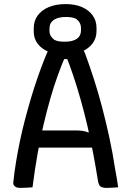

<svg xmlns="http://www.w3.org/2000/svg" viewBox="-20 -916 640 939"><path d="M90 -278H351Q369 -278 384 -276Q399 -274 412 -268L440 -280L444 -238L449 -194H115Q106 -194 100.5 -199Q95 -204 92.5 -213.5Q90 -223 90 -235ZM139 0Q124 1 109 2Q94 3 78 3Q68 3 60.5 0Q53 -3 48.5 -9Q44 -15 45 -24Q50 -73 58.5 -124.5Q67 -176 78 -228.5Q89 -281 103 -334Q117 -387 132 -437.5Q147 -488 163.5 -535.5Q180 -583 197 -626Q214 -669 232 -705Q258 -706 282.5 -707Q307 -708 329 -708Q348 -708 359.5 -702.5Q371 -697 380 -685Q389 -673 397 -652Q418 -595 439 -530Q460 -465 479 -393Q498 -321 514.5 -245Q531 -169 543 -90Q547 -67 551 -45Q555 -23 558 0Q543 1 528.5 2Q514 3 499 3Q487 3 478 -0.5Q469 -4 464.5 -13Q460 -22 458 -38Q448 -101 435.5 -167Q423 -233 408 -298Q393 -363 375.5 -425Q358 -487 339.5 -542.5Q321 -598 302 -645L327 -627H275L301 -645Q281 -598 262 -545.5Q243 -493 226 -433.5Q209 -374 193 -306.5Q177 -239 163.5 -162.5Q150 -86 139 0ZM301 -896Q347 -896 380.5 -881.5Q414 -867 433 -841Q452 -815 452 -780V-764Q452 -730 433 -704Q414 -678 379 -663.5Q344 -649 298 -649Q252 -649 217.5 -663Q183 -677 164 -702.5Q145 -728 145 -762V-778Q145 -814 164.5 -840.5Q184 -867 219 -881.5Q254 -896 301 -896ZM302 -833Q264 -833 243 -818.5Q222 -804 222 -777V-764Q222 -751 228.5 -740Q235 -729 246 -721Q256 -716 268.5 -714Q281 -712 296 -712Q335 -712 355.5 -726Q376 -740 376 -766V-778Q376 -793 370 -804Q364 -815 352 -824Q342 -829 329.5 -831Q317 -833 302 -833Z"/></svg>

Font: Rec Mono Semicasual
Style: Regular
Weight: 400
Version: Version 1.085; ttfautohint (v1.8.4.7-5d5b)